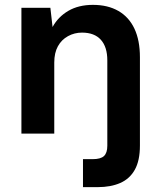

<svg xmlns="http://www.w3.org/2000/svg" viewBox="-20 -549 648 789"><path d="M68 0V-517H187L196 -438Q219 -480 261 -504.5Q303 -529 362 -529Q423 -529 466.5 -504Q510 -479 532.5 -431Q555 -383 555 -314V49Q555 111 534 148.5Q513 186 474 203Q435 220 382 220H321V105H361Q394 105 407.5 92Q421 79 421 50V-301Q421 -356 394.5 -385.5Q368 -415 317 -415Q286 -415 259.5 -400.5Q233 -386 218 -359Q203 -332 203 -292V0Z"/></svg>

Font: DM Sans 11pt
Style: Bold
Weight: 700
Version: Version 4.004;gftools[0.9.30]